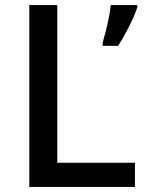

<svg xmlns="http://www.w3.org/2000/svg" viewBox="-20 -734 578 754"><path d="M95 0V-714H205V-95H510V0ZM519 -705Q513 -685 501 -659Q489 -633 474 -605.5Q459 -578 444 -554H383V-566Q389 -586 395.5 -612Q402 -638 407.5 -665.5Q413 -693 415 -714H519Z"/></svg>

Font: Noto Sans Adlam Medium
Style: Regular
Weight: 500
Version: Version 3.001